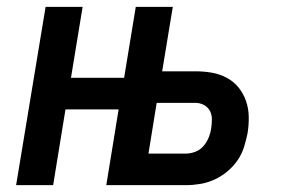

<svg xmlns="http://www.w3.org/2000/svg" viewBox="-20 -540 840 560"><path d="M27 0 113 -520H221L187 -313H342L376 -520H484L453 -332H551Q575 -332 598 -328Q621 -324 641.5 -313Q662 -302 676 -284.5Q690 -267 697.5 -245.5Q705 -224 705.5 -200Q706 -176 702 -151Q698 -131 691.5 -110.5Q685 -90 672.5 -72Q660 -54 642.5 -39.5Q625 -25 605 -16Q585 -7 564 -3.5Q543 0 523 0H290L326 -221H171L135 0ZM413 -92H522Q536 -92 550 -97.5Q564 -103 573.5 -114Q583 -125 588.5 -138.5Q594 -152 596 -166Q598 -179 598 -192.5Q598 -206 592 -217Q586 -228 574.5 -234Q563 -240 550 -240H437Z"/></svg>

Font: Iosevka Aile Semibold Oblique
Style: Regular
Weight: 600
Italic angle: -9°
Designer: Belleve Invis
Foundry: Belleve Invis
Version: Version 31.1.0; ttfautohint (v1.8.4)